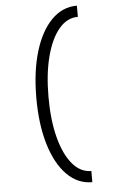

<svg xmlns="http://www.w3.org/2000/svg" viewBox="-68 -991 736 1181"><g transform="rotate(-5 300.0 -400.0)"><path d="M453 145Q363 145 296 77Q229 9 192 -114Q155 -237 155 -400Q155 -564 192 -686.5Q229 -809 296 -877Q363 -945 453 -945V-876Q386 -876 336 -816.5Q286 -757 258 -650Q230 -543 230 -400Q230 -257 258 -150Q286 -43 336 16.5Q386 76 453 76Z"/></g></svg>

Font: Victor Mono
Style: Regular
Weight: 400
Monospace: yes
Designer: Rune Bjørnerås
Version: Version 1.561;gftools[0.9.30]